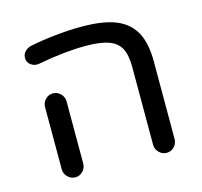

<svg xmlns="http://www.w3.org/2000/svg" viewBox="-89 -679 824 783"><g transform="rotate(-15 322.5 -287.5)"><path d="M476.6 -40V-368.2Q476.6 -420.9 460.9 -449.2Q445.3 -476.6 410.6 -488.8Q376 -501 313.5 -501Q225.6 -501 112.3 -479.5Q93.8 -476.6 78.6 -487.3Q63.5 -498 63.5 -517.6Q63.5 -532.2 73.7 -543.5Q84 -554.7 99.6 -558.6Q151.4 -569.3 210 -575.2Q268.6 -581.1 317.4 -581.1Q410.2 -581.1 462.9 -559.6Q516.6 -538.1 542 -491.7Q567.4 -445.3 567.4 -368.2V-40Q567.4 -21.5 554.2 -7.8Q541 5.9 522.5 5.9Q503.9 5.9 490.2 -7.8Q476.6 -21.5 476.6 -40ZM90.8 -40V-302.7Q90.8 -321.3 104 -335Q117.2 -348.6 135.7 -348.6Q154.3 -348.6 168 -335Q181.6 -321.3 181.6 -302.7V-40Q181.6 -21.5 168.5 -7.8Q155.3 5.9 136.7 5.9Q118.2 5.9 104.5 -7.8Q90.8 -21.5 90.8 -40Z"/></g></svg>

Font: KTXP_ComRound
Style: Medium
Weight: 500
Version: Version 1.01;May 16, 2022;FontCreator 13.0.0.2683 64-bit